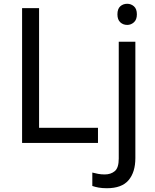

<svg xmlns="http://www.w3.org/2000/svg" viewBox="-20 -757 822 1017"><path d="M97 0V-714H187V-80H499V0ZM602 -681Q602 -710 617 -723.5Q632 -737 654 -737Q674 -737 689.5 -723.5Q705 -710 705 -681Q705 -653 689.5 -639Q674 -625 654 -625Q632 -625 617 -639Q602 -653 602 -681ZM546 240Q521 240 502 236.5Q483 233 469 228V157Q484 161 500 164Q516 167 535 167Q567 167 588 149.5Q609 132 609 83V-536H697V80Q697 155 661 197.5Q625 240 546 240Z"/></svg>

Font: Noto IKEA Latin
Style: Regular
Weight: 400
Designer: Monotype Design Team
Foundry: Monotype Imaging Inc.
Version: Version 1.0